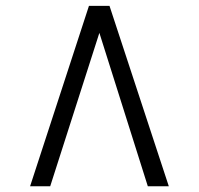

<svg xmlns="http://www.w3.org/2000/svg" viewBox="-20 -768 678 654"><path d="M353 -748 555 -133.5H483.5L318.5 -656L151 -133.5H82.5L283 -748Z"/></svg>

Font: Merriweather 72pt
Style: Regular
Weight: 400
Version: Version 2.100